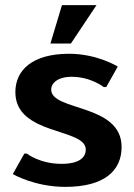

<svg xmlns="http://www.w3.org/2000/svg" viewBox="-20 -720 525 750"><path d="M250 -510C105 -510 40 -445 40 -360C40 -190 315 -221 315 -136C315 -105 290 -80 220 -80C135 -80 85 -120 85 -120H75L30 -40C30 -40 115 10 235 10C390 10 455 -55 455 -146C455 -316 180 -285 180 -370C180 -395 205 -420 260 -420C335 -420 385 -380 385 -380H395L440 -460C440 -460 360 -510 250 -510ZM222 -700 177 -550H257L357 -700Z"/></svg>

Font: Scada
Style: Bold
Weight: 700
Designer: Jovanny Lemonad
Foundry: Jovanny Lemonad
Version: Version 3.005